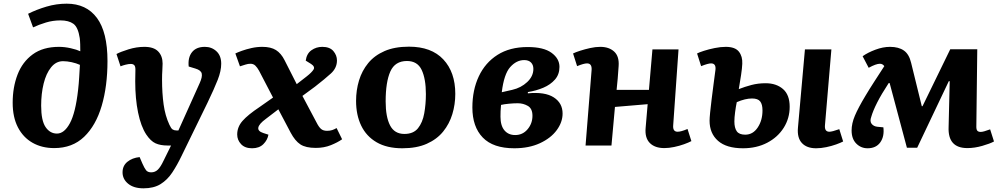

<svg xmlns="http://www.w3.org/2000/svg" viewBox="-20 -792 5448 1045"><path d="M133 -717Q179 -740 233 -756Q287 -772 343 -772Q450 -772 507.5 -694.5Q565 -617 565 -460Q565 -323 533.5 -216Q502 -109 438 -47.5Q374 14 275 14Q208 14 157 -15Q106 -44 77.5 -99Q49 -154 49 -233Q49 -317 75.5 -386Q102 -455 158 -496Q214 -537 301 -537Q332 -537 365 -529.5Q398 -522 417 -513Q417 -531 416.5 -550.5Q416 -570 414 -585Q405 -644 379.5 -662.5Q354 -681 309 -681Q268 -681 230 -669.5Q192 -658 160 -643ZM290 -65Q330 -65 360.5 -121.5Q391 -178 405 -302Q409 -337 411 -372Q413 -407 415 -439Q395 -448 370 -453.5Q345 -459 323 -459Q285 -459 258 -425.5Q231 -392 217.5 -337Q204 -282 204 -217Q204 -136 228 -100.5Q252 -65 290 -65Z M968 57Q944 107 917.5 147Q891 187 854 210Q817 233 761 233Q708 233 677.5 208Q647 183 647 146Q647 110 673.5 88.5Q700 67 740 63L755 98Q766 123 775 134.5Q784 146 803 146Q824 146 839 131.5Q854 117 870 83L911 0H892Q853 0 826.5 -12Q800 -24 776 -60Q747 -104 731.5 -179.5Q716 -255 716 -349Q716 -364 716.5 -381.5Q717 -399 717 -414Q717 -431 710.5 -437.5Q704 -444 692 -444Q680 -444 664 -440Q648 -436 636 -431L614 -498Q636 -510 679.5 -523.5Q723 -537 766 -537Q817 -537 841 -512Q865 -487 865 -446Q865 -428 863.5 -408Q862 -388 862 -359Q862 -285 870.5 -223.5Q879 -162 902 -113Q911 -93 919.5 -87.5Q928 -82 940 -82H951L1067 -340Q1082 -373 1078 -391.5Q1074 -410 1043 -419L1007 -430Q1002 -479 1025 -508Q1048 -537 1095 -537Q1132 -537 1158 -513Q1184 -489 1184 -445Q1184 -406 1165 -357.5Q1146 -309 1109 -232Z M1595 -334 1649 -376Q1677 -398 1686.5 -413.5Q1696 -429 1673 -444L1644 -462Q1649 -500 1675 -518.5Q1701 -537 1734 -537Q1775 -537 1794.5 -514Q1814 -491 1814 -463Q1814 -422 1781 -392Q1748 -362 1694 -320L1626 -270L1703 -125Q1715 -101 1727 -90.5Q1739 -80 1760 -80Q1776 -80 1788 -84Q1800 -88 1812 -95L1842 -34Q1818 -17 1781 -2Q1744 13 1699 13Q1644 13 1615 -6Q1586 -25 1562 -70L1495 -197L1427 -145Q1390 -118 1386 -98Q1382 -78 1413 -68L1441 -59Q1436 -30 1413.5 -7.5Q1391 15 1352 15Q1313 15 1292 -7.5Q1271 -30 1271 -60Q1271 -101 1300 -134Q1329 -167 1392 -209L1466 -261L1390 -407Q1380 -425 1369.5 -435Q1359 -445 1343 -445Q1330 -445 1316 -440.5Q1302 -436 1286 -431L1261 -501Q1273 -507 1296.5 -515.5Q1320 -524 1349 -530.5Q1378 -537 1408 -537Q1454 -537 1482 -519.5Q1510 -502 1529 -464Z M2170 15Q2086 15 2030 -17.5Q1974 -50 1946 -108Q1918 -166 1918 -243Q1918 -301 1934 -354Q1950 -407 1984 -448.5Q2018 -490 2073 -514Q2128 -538 2206 -538Q2328 -538 2393 -468.5Q2458 -399 2458 -281Q2458 -224 2442 -171Q2426 -118 2392 -76Q2358 -34 2303 -9.5Q2248 15 2170 15ZM2181 -63Q2230 -63 2255 -94Q2280 -125 2289 -175Q2298 -225 2298 -280Q2298 -363 2275 -411.5Q2252 -460 2195 -460Q2130 -460 2104.5 -403Q2079 -346 2079 -240Q2079 -156 2103 -109.5Q2127 -63 2181 -63Z M2779 15Q2664 15 2607.5 -43.5Q2551 -102 2551 -207Q2551 -302 2586 -376.5Q2621 -451 2688 -493.5Q2755 -536 2852 -536Q2939 -536 2982 -504.5Q3025 -473 3025 -428Q3025 -387 3000.5 -359Q2976 -331 2937 -314.5Q2898 -298 2853 -291V-284Q2946 -293 2994 -262Q3042 -231 3042 -174Q3042 -127 3010 -83.5Q2978 -40 2918.5 -12.5Q2859 15 2779 15ZM2711 -290 2768 -303Q2816 -314 2849.5 -345.5Q2883 -377 2883 -417Q2883 -439 2870 -452Q2857 -465 2833 -465Q2791 -465 2757 -427Q2723 -389 2711 -290ZM2784 -57Q2825 -57 2851.5 -88.5Q2878 -120 2878 -162Q2878 -201 2853 -215.5Q2828 -230 2798 -230Q2777 -230 2750 -227.5Q2723 -225 2707 -221Q2705 -203 2704.5 -187Q2704 -171 2704 -157Q2704 -108 2725.5 -82.5Q2747 -57 2784 -57Z M3505 -225 3327 -210 3308 0H3167L3200 -412Q3202 -447 3175 -447Q3158 -447 3121 -432L3099 -501Q3113 -508 3138 -516Q3163 -524 3192 -530.5Q3221 -537 3247 -537Q3295 -537 3323 -511Q3351 -485 3347 -432Q3345 -399 3342 -364.5Q3339 -330 3336 -303H3512L3531 -523H3673L3644 -110Q3641 -75 3668 -75Q3677 -75 3690 -78.5Q3703 -82 3722 -90L3743 -24Q3728 -16 3703 -7Q3678 2 3649.5 8Q3621 14 3596 14Q3544 14 3516.5 -14Q3489 -42 3494 -96Z M4024 15Q3934 15 3888 -25.5Q3842 -66 3842 -135Q3842 -149 3845 -179.5Q3848 -210 3853 -250Q3858 -290 3863.5 -332.5Q3869 -375 3874 -412Q3878 -447 3850 -447Q3834 -447 3796 -432L3774 -501Q3785 -507 3811.5 -515.5Q3838 -524 3870 -530.5Q3902 -537 3930 -537Q3981 -537 4001.5 -511Q4022 -485 4020 -445Q4019 -421 4013.5 -384Q4008 -347 4001 -307Q4034 -320 4070 -329.5Q4106 -339 4147 -339Q4205 -339 4241.5 -307.5Q4278 -276 4278 -211Q4278 -148 4245.5 -96.5Q4213 -45 4155.5 -15Q4098 15 4024 15ZM4422 15Q4371 15 4344.5 -13.5Q4318 -42 4323 -97L4361 -523H4505L4470 -110Q4467 -75 4494 -75Q4509 -75 4548 -89L4569 -22Q4556 -15 4531 -6Q4506 3 4477 9Q4448 15 4422 15ZM4036 -59Q4078 -59 4104 -98Q4130 -137 4130 -191Q4130 -224 4117.5 -240Q4105 -256 4073 -256Q4036 -256 3990 -236Q3985 -212 3981 -182Q3977 -152 3977 -131Q3977 -96 3990 -77.5Q4003 -59 4036 -59Z M4972 12H4916L4822 -340H4817Q4777 -279 4754 -233.5Q4731 -188 4722 -156Q4713 -132 4724 -118Q4735 -104 4756 -102L4788 -99Q4794 -49 4771 -17Q4748 15 4702 15Q4666 15 4640.5 -10.5Q4615 -36 4615 -82Q4615 -120 4633 -162.5Q4651 -205 4690 -270Q4712 -307 4737 -345.5Q4762 -384 4793 -432Q4784 -445 4769 -445Q4748 -445 4708 -423L4675 -486Q4703 -506 4744.5 -521.5Q4786 -537 4824 -537Q4871 -537 4899.5 -517Q4928 -497 4939 -450L4997 -214H5001L5152 -524H5299L5294 -109Q5293 -89 5298.5 -81.5Q5304 -74 5318 -74Q5332 -74 5369 -88L5390 -22Q5368 -10 5326 2Q5284 14 5245 14Q5138 14 5143 -101L5149 -350H5144Z"/></svg>

Font: Literata 7pt
Style: Bold Italic
Weight: 700
Italic angle: -2°
Designer: Latin by Veronika Burian and Jose Scaglione. Greek by Irene Vlachou. Cyrillic by Vera Evstafieva
Foundry: TypeTogether
Version: Version 3.002